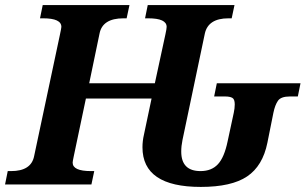

<svg xmlns="http://www.w3.org/2000/svg" viewBox="-43 -734 1216 764"><path d="M560.1 -341.8H298.8L250 -109.9Q246.1 -91.3 246.1 -86.9Q246.1 -53.2 318.8 -53.2H332L320.8 0H-22.9L-12.2 -53.2H1Q81.1 -53.2 92.8 -112.8L194.8 -592.8Q201.2 -622.6 201.2 -627Q201.2 -661.1 128.9 -661.1H116.2L127 -713.9H472.2L460.9 -661.1H448.2Q364.7 -661.1 353 -600.1L312 -402.8H573.2L615.2 -597.2Q620.1 -619.6 620.1 -627Q620.1 -661.1 546.9 -661.1H534.2L544.9 -713.9H890.1L878.9 -661.1H866.2Q785.2 -661.1 772 -600.1L683.1 -176.8Q678.2 -153.3 678.2 -130.9Q678.2 -53.2 754.9 -53.2Q798.8 -53.2 824.2 -80.6Q849.6 -107.9 862.8 -171.9L887.2 -285.2Q891.1 -303.2 891.1 -318.8Q891.1 -339.4 881.3 -344.7Q871.6 -350.1 853 -350.1H809.1L819.8 -402.8H1152.8L1142.1 -350.1H1109.9Q1075.2 -350.1 1063.2 -333.3Q1051.3 -316.4 1044.9 -285.2L1021 -166Q1002.4 -73.7 940.4 -32Q878.4 9.8 755.9 9.8Q523.9 9.8 523.9 -147.9Q523.9 -172.9 529.8 -198.2Z"/></svg>

Font: Droid Serif
Style: Bold Italic
Weight: 700
Italic angle: -12°
Designer: Monotype Design team
Foundry: Monotype Imaging Inc.
Version: Version 1.03